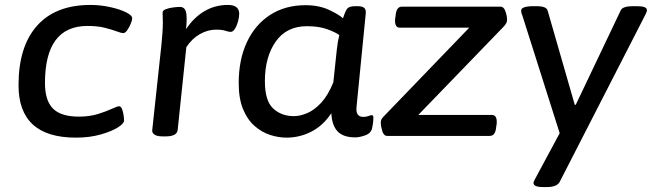

<svg xmlns="http://www.w3.org/2000/svg" viewBox="-20 -550 2638 777"><path d="M287 7Q55 7 55 -205Q55 -362 130 -446Q205 -530 346 -530Q386 -530 425 -521.5Q464 -513 489.5 -500.5Q515 -488 515 -476Q515 -469 509.5 -455Q504 -441 495.5 -428.5Q487 -416 479 -416Q471 -416 452.5 -423Q434 -430 404.5 -437.5Q375 -445 334 -445Q162 -445 162 -214Q162 -143 194.5 -110.5Q227 -78 299 -78Q342 -78 376 -88.5Q410 -99 432.5 -109.5Q455 -120 462 -120Q469 -120 473.5 -109.5Q478 -99 480 -85Q482 -71 482 -62Q482 -50 456.5 -34Q431 -18 386.5 -5.5Q342 7 287 7Z M639 2Q616 2 605.5 -5Q595 -12 596 -23L633 -366Q639 -423 639 -460Q639 -474 638.5 -482.5Q638 -491 638 -499Q638 -508 651.5 -513Q665 -518 681.5 -520Q698 -522 708 -522Q727 -522 732.5 -502.5Q738 -483 733 -432Q764 -479 807 -504.5Q850 -530 902 -530Q948 -530 948 -494Q948 -481 943.5 -464Q939 -447 931 -434Q923 -421 914 -421Q904 -421 892 -425.5Q880 -430 854 -430Q821 -430 789 -412Q757 -394 734 -359L699 -24Q696 2 650 2Z M1140 7Q1107 7 1073 -4Q1039 -15 1010 -40.5Q981 -66 963.5 -108.5Q946 -151 946 -214Q946 -308 979 -379Q1012 -450 1073 -489.5Q1134 -529 1216 -529Q1271 -529 1311.5 -510Q1352 -491 1368 -476Q1378 -507 1386 -516Q1394 -525 1419 -525H1427Q1446 -525 1454 -518Q1462 -511 1460 -494L1423 -119Q1418 -77 1450 -77Q1463 -77 1471.5 -80.5Q1480 -84 1484 -84Q1491 -84 1491 -75Q1491 -73 1490.5 -62Q1490 -51 1486 -32Q1482 -11 1458.5 -2.5Q1435 6 1418 6Q1369 6 1346 -18.5Q1323 -43 1321 -92Q1287 -41 1239.5 -17Q1192 7 1140 7ZM1169 -80Q1195 -80 1224 -92.5Q1253 -105 1280.5 -135Q1308 -165 1329 -217L1343 -349Q1347 -384 1353 -408Q1339 -419 1305 -431.5Q1271 -444 1222 -444Q1140 -444 1096 -382Q1052 -320 1052 -221Q1052 -142 1085.5 -111Q1119 -80 1169 -80Z M1547 0Q1533 0 1527 -19.5Q1521 -39 1521 -54Q1521 -60 1523 -65.5Q1525 -71 1534 -80L1879 -438H1598Q1576 -438 1579 -474L1581 -487Q1584 -523 1606 -523H2006Q2019 -523 2025.5 -504Q2032 -485 2032 -470Q2032 -464 2029.5 -458Q2027 -452 2019 -443L1673 -85H1970Q1993 -85 1990 -49L1988 -36Q1985 0 1962 0Z M2178 207Q2157 207 2148 202.5Q2139 198 2139 191Q2139 185 2146 173L2245 -11L2093 -490Q2091 -493 2090 -498.5Q2089 -504 2089 -507Q2089 -525 2140 -525H2154Q2170 -525 2181.5 -521Q2193 -517 2196 -508L2306 -126H2310L2492 -508Q2496 -517 2509 -521Q2522 -525 2541 -525H2556Q2579 -525 2588.5 -521Q2598 -517 2598 -509Q2598 -502 2592 -491L2245 186Q2234 207 2193 207Z"/></svg>

Font: Asap Semi Expanded Semi Expanded Medium
Style: Italic
Weight: 500
Width: 6
Italic angle: -6°
Designer: Pablo Cosgaya
Foundry: Omnibus-Type
Version: Version 3.001; ttfautohint (v1.8.4.7-5d5b)